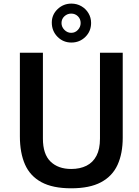

<svg xmlns="http://www.w3.org/2000/svg" viewBox="-20 -1008 754 1038"><path d="M365 10Q265 10 203.8 -23.2Q142.5 -56.5 115 -119.2Q87.5 -182 87.5 -271V-723H212V-258.5Q212 -174.5 253.2 -134.5Q294.5 -94.5 365 -94.5Q412.5 -94.5 447.5 -112Q482.5 -129.5 501.5 -165.8Q520.5 -202 520.5 -258.5V-723H643.5V-264Q643.5 -178 615.5 -116.8Q587.5 -55.5 526.2 -22.8Q465 10 365 10ZM366 -778Q321.5 -778 290.8 -809.2Q260 -840.5 260 -886Q260 -928.5 291.2 -958.5Q322.5 -988.5 366 -988.5Q395.5 -988.5 419.8 -974.5Q444 -960.5 458.2 -936.8Q472.5 -913 472.5 -884Q472.5 -839 441.5 -808.5Q410.5 -778 366 -778ZM365 -830.5Q386.5 -830.5 401.2 -846.5Q416 -862.5 416 -883.5Q416 -905.5 401.2 -920Q386.5 -934.5 365 -934.5Q344 -934.5 328.2 -920Q312.5 -905.5 312.5 -883.5Q312.5 -862.5 328.2 -846.5Q344 -830.5 365 -830.5Z"/></svg>

Font: Public Sans Thin SemiBold
Style: Regular
Weight: 600
Version: Version 2.001